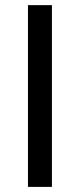

<svg xmlns="http://www.w3.org/2000/svg" viewBox="-20 -731 312 751"><path d="M183.1 0H89.4V-710.9H183.1Z"/></svg>

Font: Noboto
Style: Regular
Weight: 400
Designer: Google
Version: Version 2.001101; 2014